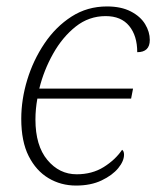

<svg xmlns="http://www.w3.org/2000/svg" viewBox="-20 -566 495 596"><path d="M216 10Q169 10 130.5 -13Q92 -36 69 -81.5Q46 -127 46 -197Q46 -257 64.5 -318Q83 -379 118 -431Q153 -483 202 -514.5Q251 -546 312 -546Q356 -546 386 -530.5Q416 -515 430.5 -491Q445 -467 445 -442Q445 -404 406 -404Q406 -455 381 -485.5Q356 -516 308 -516Q256 -516 215 -483.5Q174 -451 145 -399.5Q116 -348 102 -291H393L387 -260H96Q90 -227 90 -195Q90 -114 127 -69.5Q164 -25 218 -25Q266 -25 302 -47.5Q338 -70 359 -101Q365 -97 365 -86Q365 -66 347 -44Q329 -22 295.5 -6Q262 10 216 10Z"/></svg>

Font: Noto Serif ExtraLight
Style: Italic
Weight: 200
Italic angle: -12°
Designer: Monotype Design Team
Foundry: Monotype Imaging Inc.
Version: Version 2.014; ttfautohint (v1.8.4.7-5d5b)